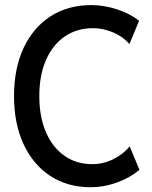

<svg xmlns="http://www.w3.org/2000/svg" viewBox="-20 -748 614 775"><path d="M346.7 7.8Q252.9 7.8 183.3 -37.6Q113.8 -83 75.2 -165.8Q36.6 -248.5 36.6 -360.4Q36.6 -471.7 75.2 -554.2Q113.8 -636.7 183.8 -682.1Q253.9 -727.5 349.1 -727.5Q399.9 -727.5 452.6 -710.2Q505.4 -692.9 541.5 -664.1L502.4 -570.3Q477.5 -599.6 437.3 -616.9Q397 -634.3 356 -634.3Q289.6 -634.3 240.7 -600.3Q191.9 -566.4 165.3 -504.9Q138.7 -443.4 138.7 -360.4Q138.7 -277.3 165 -215.6Q191.4 -153.8 239.5 -119.6Q287.6 -85.4 353 -85.4Q396.5 -85.4 437.3 -105.5Q478 -125.5 503.4 -157.2L543 -62.5Q503.9 -29.8 451.4 -11Q398.9 7.8 346.7 7.8Z"/></svg>

Font: Reddit Sans Condensed Medium
Style: Regular
Weight: 500
Designer: Stephen Hutchings
Foundry: Reddit
Version: Version 1.014